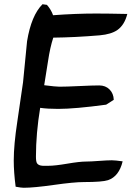

<svg xmlns="http://www.w3.org/2000/svg" viewBox="-20 -832 622 908"><path d="M452 -665Q333 -655 232 -654Q217 -609 207 -542Q198 -486 189 -429Q244 -422 261 -422Q292 -422 355 -425Q418 -428 449 -428Q479 -428 498 -409Q517 -390 518 -360L482 -337Q334 -317 255 -317Q205 -317 170 -322Q150 -201 150 -91Q150 -68 155 -60Q162 -49 182 -48Q185 -48 210 -48Q240 -48 298.5 -58Q357 -68 387 -68Q407 -68 447.5 -71Q488 -74 509 -74Q524 -74 560 -69Q543 2 491 20Q464 29 377 29Q330 29 235 42.5Q140 56 92 56Q81 56 54 51Q45 -18 45 -73Q45 -147 62 -258Q87 -431 89 -443Q99 -540 108 -637Q128 -759 181 -812L202 -809Q222 -786 231 -760Q338 -768 434 -768Q488 -768 582 -766Q569 -714 535 -690Q506 -670 452 -665Z"/></svg>

Font: Wortlaut AH
Style: SemiBold
Weight: 600
Designer: Andreas Höfeld
Foundry: Fontgrube AH
Version: Version 2.59